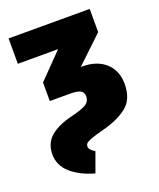

<svg xmlns="http://www.w3.org/2000/svg" viewBox="-141 -620 770 932"><g transform="rotate(-20 244.0 -154.0)"><path d="M24 68Q24 12 62 -22Q100 -56 178 -75Q235 -89 255 -102.5Q275 -116 275 -141Q275 -162 259.5 -171Q244 -180 205 -180H101V-276L225 -403H17V-534H436V-414L299 -284H306Q382 -284 426.5 -243.5Q471 -203 471 -134Q471 -56 423.5 -18Q376 20 293 41Q251 52 231 59.5Q211 67 204 73.5Q197 80 197 90Q197 108 226 124L189 226Q114 205 69 165Q24 125 24 68Z"/></g></svg>

Font: Fira Sans Condensed Black
Style: Regular
Weight: 900
Width: 3
Designer: Carrois Corporate & Edenspiekermann AG
Foundry: Carrois Corporate GbR & Edenspiekermann AG
Version: Version 4.203